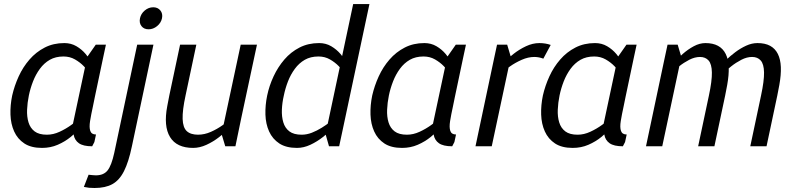

<svg xmlns="http://www.w3.org/2000/svg" viewBox="-20 -720 3914 945"><path d="M433.7 0Q389.7 0 368.4 -15Q347.2 -30 342.5 -57Q337.8 -84 343.1 -119.5Q348.3 -155 357.3 -196L369.2 -250H448.3L437.3 -196Q428.5 -156 423.4 -124.6Q418.3 -93.2 424.4 -75.6Q430.5 -58 452.5 -58L444.5 -20.8ZM409.3 -440 486.3 -430 412.5 -80 329.3 -65ZM409.3 -440 451.3 -500H501.3L486.3 -430ZM389.7 -153.3 414.7 -145Q414.7 -145 404.6 -129.5Q394.5 -114 375.1 -91.2Q355.7 -68.5 327.8 -45.8Q299.8 -23 264.2 -7.5Q228.7 8 186.7 8L210.8 -57Q242.2 -57 273.5 -71.5Q304.8 -86 331.2 -105.2Q357.5 -124.3 373.6 -138.8Q389.7 -153.3 389.7 -153.3ZM430.3 -346.7Q430.3 -346.7 420.3 -361.2Q410.3 -375.7 392.3 -394.3Q374.3 -413 349.1 -427.5Q323.8 -442 292.5 -442L296.7 -508Q329.7 -508 356.1 -492.5Q382.5 -477 401.6 -454.2Q420.7 -431.5 433.3 -408.8Q446 -386 452.3 -370.5Q458.7 -355 458.7 -355ZM292.5 -442Q253.7 -442 225.2 -425.7Q196.7 -409.3 176.2 -381.2Q155.7 -353.2 142.5 -319.2Q129.3 -285.3 122 -250Q114.8 -214.7 113.3 -180.2Q111.8 -145.8 120.3 -117.8Q128.8 -89.7 150.4 -73.3Q172 -57 210.8 -57L186.7 8Q133 8 99.7 -14Q66.3 -36 49.7 -73Q33 -110 31.5 -156Q30 -202 40 -250Q51 -298 72 -344Q93 -390 125.2 -427Q157.3 -464 200.2 -486Q243 -508 296.7 -508Z M711.3 -575.8Q688.5 -575.8 676.3 -591.5Q664.2 -607.2 669 -630Q673.7 -652.7 692.5 -668.4Q711.3 -684.2 734.2 -684.2Q756.8 -684.2 769.4 -668.4Q782 -652.7 777.3 -630Q772.5 -607.2 753.2 -591.5Q734 -575.8 711.3 -575.8ZM735.2 -500 629.2 0Q613.2 77 590.4 122.1Q567.7 167.2 533.2 186.2Q498.8 205.3 445.5 205.3Q430 205.3 418.4 204.2Q406.8 203 392.8 200L416 140Q427 141 435 142Q443 143 452 143Q490.2 143 509.5 118.8Q528.8 94.5 542.2 33L655.2 -500Z M813.3 -250H893.3Q877.5 -177 878.9 -134.6Q880.3 -92.2 899.3 -74.6Q918.3 -57 955 -57L931 8Q849.5 8 816.9 -45.5Q784.3 -99 803.3 -198ZM1167.7 -140 1070.7 -60 1164.7 -500H1244.7ZM893.3 -250H813.3L866.3 -500H946.3ZM1070.7 -60 1167.7 -140 1138.7 0H1088.7ZM1132.3 -150 1156.5 -141.7Q1156.5 -141.7 1143.9 -126.5Q1131.3 -111.3 1109 -89.1Q1086.7 -66.8 1057.8 -44.6Q1029 -22.3 996 -7.2Q963 8 930 8L954 -57Q986.5 -57 1017.9 -71Q1049.3 -85 1075.2 -103.5Q1101 -122 1116.7 -136Q1132.3 -150 1132.3 -150Z M1582.3 -60 1718.3 -700H1798.3L1664.3 -70ZM1582.3 -60 1664.3 -70 1649.3 0H1599.3ZM1643.8 -153.3 1668.8 -145Q1668.8 -145 1656.2 -129.5Q1643.5 -114 1621.1 -91.2Q1598.7 -68.5 1569.8 -45.8Q1540.8 -23 1507.8 -7.5Q1474.7 8 1441.7 8L1464.8 -57Q1489.8 -57 1515 -66.8Q1540.2 -76.7 1563.4 -91.2Q1586.7 -105.7 1604.5 -119.7Q1622.3 -133.7 1633.1 -143.5Q1643.8 -153.3 1643.8 -153.3ZM1685.3 -346.7Q1685.3 -346.7 1675.3 -361.2Q1665.3 -375.7 1647.3 -394.3Q1629.3 -413 1604.1 -427.5Q1578.8 -442 1547.5 -442L1550.7 -508Q1583.7 -508 1610.1 -492.5Q1636.5 -477 1656.1 -454.2Q1675.7 -431.5 1688.2 -408.8Q1700.8 -386 1707.2 -370.5Q1713.7 -355 1713.7 -355ZM1547.5 -442Q1508.7 -442 1480.2 -425.7Q1451.7 -409.3 1431.1 -381.2Q1410.5 -353.2 1397.3 -319.2Q1384.2 -285.3 1377 -250Q1368.8 -214.7 1367.4 -180.2Q1366 -145.8 1374.4 -117.8Q1382.8 -89.7 1404.4 -73.3Q1426 -57 1464.8 -57L1441.7 8Q1388 8 1354.6 -14Q1321.2 -36 1304.5 -73Q1287.8 -110 1286.4 -156Q1285 -202 1295 -250Q1305 -298 1326.4 -344Q1347.8 -390 1379.6 -427Q1411.3 -464 1454.2 -486Q1497 -508 1550.7 -508Z M2205.7 0Q2161.7 0 2140.4 -15Q2119.2 -30 2114.5 -57Q2109.8 -84 2115.1 -119.5Q2120.3 -155 2129.3 -196L2141.2 -250H2220.3L2209.3 -196Q2200.5 -156 2195.4 -124.6Q2190.3 -93.2 2196.4 -75.6Q2202.5 -58 2224.5 -58L2216.5 -20.8ZM2181.3 -440 2258.3 -430 2184.5 -80 2101.3 -65ZM2181.3 -440 2223.3 -500H2273.3L2258.3 -430ZM2161.7 -153.3 2186.7 -145Q2186.7 -145 2176.6 -129.5Q2166.5 -114 2147.1 -91.2Q2127.7 -68.5 2099.8 -45.8Q2071.8 -23 2036.2 -7.5Q2000.7 8 1958.7 8L1982.8 -57Q2014.2 -57 2045.5 -71.5Q2076.8 -86 2103.2 -105.2Q2129.5 -124.3 2145.6 -138.8Q2161.7 -153.3 2161.7 -153.3ZM2202.3 -346.7Q2202.3 -346.7 2192.3 -361.2Q2182.3 -375.7 2164.3 -394.3Q2146.3 -413 2121.1 -427.5Q2095.8 -442 2064.5 -442L2068.7 -508Q2101.7 -508 2128.1 -492.5Q2154.5 -477 2173.6 -454.2Q2192.7 -431.5 2205.3 -408.8Q2218 -386 2224.3 -370.5Q2230.7 -355 2230.7 -355ZM2064.5 -442Q2025.7 -442 1997.2 -425.7Q1968.7 -409.3 1948.2 -381.2Q1927.7 -353.2 1914.5 -319.2Q1901.3 -285.3 1894 -250Q1886.8 -214.7 1885.3 -180.2Q1883.8 -145.8 1892.3 -117.8Q1900.8 -89.7 1922.4 -73.3Q1944 -57 1982.8 -57L1958.7 8Q1905 8 1871.7 -14Q1838.3 -36 1821.7 -73Q1805 -110 1803.5 -156Q1802 -202 1812 -250Q1823 -298 1844 -344Q1865 -390 1897.2 -427Q1929.3 -464 1972.2 -486Q2015 -508 2068.7 -508Z M2609.2 -439.7 2634 -508ZM2411.3 -430 2494.2 -440 2400.3 0H2320.3ZM2654.2 -431.3Q2644.3 -435.2 2633.1 -437.4Q2621.8 -439.7 2609.2 -439.7L2634 -508Q2650 -508 2664.2 -505.6Q2678.5 -503.2 2690.5 -498.8ZM2494.2 -440 2411.3 -430 2426.3 -500H2476.3ZM2432 -346.7 2407.8 -355Q2407.8 -355 2420.5 -370.5Q2433.2 -386 2455.6 -408.8Q2478 -431.5 2506.9 -454.2Q2535.8 -477 2568.9 -492.5Q2602 -508 2635 -508L2610.2 -439.7Q2579.7 -439.7 2548 -425.7Q2516.3 -411.7 2490.2 -393.2Q2464 -374.7 2448 -360.7Q2432 -346.7 2432 -346.7Z M3045.7 0Q3001.7 0 2980.4 -15Q2959.2 -30 2954.5 -57Q2949.8 -84 2955.1 -119.5Q2960.3 -155 2969.3 -196L2981.2 -250H3060.3L3049.3 -196Q3040.5 -156 3035.4 -124.6Q3030.3 -93.2 3036.4 -75.6Q3042.5 -58 3064.5 -58L3056.5 -20.8ZM3021.3 -440 3098.3 -430 3024.5 -80 2941.3 -65ZM3021.3 -440 3063.3 -500H3113.3L3098.3 -430ZM3001.7 -153.3 3026.7 -145Q3026.7 -145 3016.6 -129.5Q3006.5 -114 2987.1 -91.2Q2967.7 -68.5 2939.8 -45.8Q2911.8 -23 2876.2 -7.5Q2840.7 8 2798.7 8L2822.8 -57Q2854.2 -57 2885.5 -71.5Q2916.8 -86 2943.2 -105.2Q2969.5 -124.3 2985.6 -138.8Q3001.7 -153.3 3001.7 -153.3ZM3042.3 -346.7Q3042.3 -346.7 3032.3 -361.2Q3022.3 -375.7 3004.3 -394.3Q2986.3 -413 2961.1 -427.5Q2935.8 -442 2904.5 -442L2908.7 -508Q2941.7 -508 2968.1 -492.5Q2994.5 -477 3013.6 -454.2Q3032.7 -431.5 3045.3 -408.8Q3058 -386 3064.3 -370.5Q3070.7 -355 3070.7 -355ZM2904.5 -442Q2865.7 -442 2837.2 -425.7Q2808.7 -409.3 2788.2 -381.2Q2767.7 -353.2 2754.5 -319.2Q2741.3 -285.3 2734 -250Q2726.8 -214.7 2725.3 -180.2Q2723.8 -145.8 2732.3 -117.8Q2740.8 -89.7 2762.4 -73.3Q2784 -57 2822.8 -57L2798.7 8Q2745 8 2711.7 -14Q2678.3 -36 2661.7 -73Q2645 -110 2643.5 -156Q2642 -202 2652 -250Q2663 -298 2684 -344Q2705 -390 2737.2 -427Q2769.3 -464 2812.2 -486Q2855 -508 2908.7 -508Z M3549.2 -250H3469.2Q3484.7 -322.3 3483.8 -363.6Q3483 -404.8 3467.6 -422.2Q3452.2 -439.7 3425 -439.7L3451.5 -508Q3489 -508 3513.8 -494.5Q3538.7 -481 3551.8 -454.5Q3565 -428 3566.6 -390Q3568.2 -352 3559.2 -302ZM3248 -418.3 3333.3 -440 3239.5 0H3159.5ZM3469.2 -250H3549.2L3496.2 0H3416.2ZM3725.8 -250H3805.8L3752.8 0H3672.8ZM3805.8 -250H3725.8Q3741.3 -322.3 3740.5 -363.6Q3739.7 -404.8 3724.2 -422.2Q3708.8 -439.7 3681.7 -439.7L3708.2 -508Q3745.7 -508 3770.5 -494.5Q3795.3 -481 3808.5 -454.5Q3821.7 -428 3823.2 -390Q3824.8 -352 3815.8 -302ZM3333.3 -440 3248 -418.3 3265.5 -500H3315.5ZM3271.5 -346.7 3251.5 -355Q3251.5 -355 3263.2 -370.5Q3274.8 -386 3294.5 -408.8Q3314.2 -431.5 3340 -454.2Q3365.8 -477 3394.7 -492.5Q3423.5 -508 3452.5 -508L3426 -439.7Q3399.5 -439.7 3372.4 -425.7Q3345.3 -411.7 3322.2 -393.2Q3299.2 -374.7 3285.3 -360.7Q3271.5 -346.7 3271.5 -346.7ZM3527.2 -346.7 3512.2 -380Q3512.2 -380 3523.3 -393Q3534.5 -406 3554.1 -425Q3573.7 -444 3598.8 -463Q3624 -482 3652.1 -495Q3680.2 -508 3708.2 -508L3681.7 -439.7Q3655.8 -439.7 3628.8 -425.7Q3601.8 -411.7 3578.6 -393.2Q3555.3 -374.7 3541.2 -360.7Q3527.2 -346.7 3527.2 -346.7Z"/></svg>

Font: Epunda Sans Light
Style: Italic
Weight: 300
Italic angle: -12.0243°
Designer: Simon Atzbach
Foundry: typofactur
Version: Version 2.204